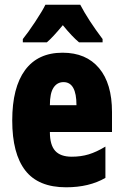

<svg xmlns="http://www.w3.org/2000/svg" viewBox="-20 -786 523 816"><path d="M456 -310V-225H192Q192 -170 214.5 -145Q237 -120 285 -120Q324 -120 357 -130Q390 -140 428 -163V-30Q359 10 261 10Q143 10 87.5 -61.5Q32 -133 32 -274Q32 -414 86.5 -488Q141 -562 246 -562Q346 -562 401 -496.5Q456 -431 456 -310ZM192 -339H305Q305 -437 250 -437Q223 -437 207.5 -413.5Q192 -390 192 -339ZM416 -620V-606H316Q286 -631 247 -679Q203 -626 179 -606H77V-620Q99 -647 130 -694Q161 -741 173 -766H321Q355 -701 416 -620Z"/></svg>

Font: Noto Sans UI CondBlack
Style: Regular
Weight: 900
Width: 3
Designer: Monotype Design Team
Foundry: Monotype Imaging Inc.
Version: Version 1.001